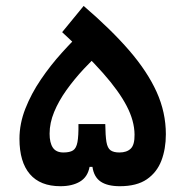

<svg xmlns="http://www.w3.org/2000/svg" viewBox="-20 -627 626 650"><path d="M184.6 3.4Q116.2 3.4 81.1 -37.6Q45.9 -78.6 45.9 -157.2Q45.9 -208.5 65.9 -259.3Q85.9 -310.1 118.4 -357.9Q150.9 -405.8 189.7 -448.7Q228.5 -491.7 266.1 -527.3L330.6 -460Q295.9 -428.2 263.4 -393.3Q231 -358.4 204.8 -321.8Q178.7 -285.2 163.3 -248Q147.9 -210.9 147.9 -174.3Q147.9 -143.6 158.9 -127.2Q169.9 -110.8 194.8 -110.8Q216.3 -110.8 227.3 -117.9Q238.3 -125 242.2 -145.8Q246.1 -166.5 245.6 -207H336.4Q336.9 -167.5 340.3 -146.7Q343.8 -126 354 -118.4Q364.3 -110.8 384.3 -110.8Q409.2 -110.8 422.6 -123.8Q436 -136.7 435.5 -171.4Q435.1 -217.8 408.9 -268.1Q382.8 -318.4 328.9 -379.4Q274.9 -440.4 190.4 -518.1L263.2 -606.9Q356 -527.3 417.5 -456.1Q479 -384.8 510.3 -315.7Q541.5 -246.6 541.5 -172.4Q541.5 -123 526.4 -83.3Q511.2 -43.5 477.1 -20Q442.9 3.4 385.7 3.4Q343.8 3.4 320.8 -12.2Q297.9 -27.8 293 -62H283.2Q276.9 -27.8 250.7 -12.2Q224.6 3.4 184.6 3.4Z"/></svg>

Font: Cascadia Code Medium
Style: Regular
Weight: 500
Monospace: yes
Designer: Aaron Bell
Foundry: Saja Typeworks
Version: Version 2407.024